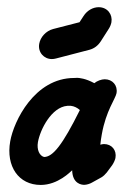

<svg xmlns="http://www.w3.org/2000/svg" viewBox="-20 -518 385 539"><path d="M292.8 -455.6C296.5 -477 282.1 -497.8 257 -497.8C241 -497.8 224.5 -488.7 214.5 -472.9L203.2 -455.6L129 -436.5C109.1 -431.2 93.4 -413.9 90.1 -395.1C85.9 -371.1 103.5 -352.2 125.5 -352.2C129.2 -352.2 133.1 -352.7 137.1 -353.8L231.4 -378.3C244.8 -382 255.3 -390.2 262.9 -402L285.5 -437.4C289.3 -443.4 291.7 -449.6 292.8 -455.6ZM8.7 -121.4C-3.8 -50.9 32.4 1.2 94.3 1.2C142.9 1.2 178.3 -36.4 182.6 -40C183.5 -2.2 208.8 0.9 216.3 0.9C222.6 0.9 232.2 -1.8 238.3 -5.5L264.5 -20C269.5 -22.7 276.1 -29.1 279.6 -33.6L295.1 -54.5C298.8 -60 303.2 -69.1 304.1 -74.5C308 -96.4 293.7 -113.6 271.9 -113.6C269.2 -113.6 264.5 -112.7 261.6 -111.8C262.5 -121.8 264.1 -130.9 265.8 -140.9C277.6 -207.5 304.3 -240.7 307.1 -256.4C310.9 -278.2 295.8 -295.5 274 -295.5C264.9 -295.5 252.3 -290.9 244.8 -284.5C219.6 -298.3 202.4 -299 197.4 -299.5C194.4 -299.5 191.3 -299.1 188.3 -299.1C77 -299.1 18.6 -177.9 8.7 -121.4ZM86.5 -119.1C92.8 -154.5 124.6 -217.3 169 -220.9H179C187.9 -220 197.1 -215.5 204.2 -209.1C155.5 -111.1 128.3 -77.3 103.7 -77.3C91.1 -80.6 82.7 -97.4 86.5 -119.1Z"/></svg>

Font: TudorRose
Style: Oblique
Weight: 500
Italic angle: 10°
Version: Version 001.000